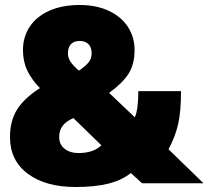

<svg xmlns="http://www.w3.org/2000/svg" viewBox="-20 -734 845 769"><path d="M20 -185Q20 -250 48.5 -295.5Q77 -341 140 -381Q106 -416 89 -452Q72 -488 72 -534Q72 -586 99 -627Q126 -668 177.5 -691Q229 -714 299 -714Q366 -714 416 -690.5Q466 -667 492.5 -626Q519 -585 519 -534Q519 -477 495 -439Q471 -401 417 -362L520 -264Q534 -295 534 -369H705Q705 -289 694 -239Q683 -189 655 -136L795 0H549L504 -41Q468 -12 414 1.5Q360 15 282 15Q163 15 91.5 -38Q20 -91 20 -185ZM347 -520Q347 -545 334 -557.5Q321 -570 299 -570Q277 -570 264.5 -557.5Q252 -545 252 -520Q252 -503 262 -487.5Q272 -472 296 -451Q324 -470 335.5 -485Q347 -500 347 -520ZM386 -152 274 -261Q244 -248 230.5 -229.5Q217 -211 217 -186Q217 -155 239 -138Q261 -121 294 -121Q354 -121 386 -152Z"/></svg>

Font: Prompt ExtraBold
Style: Regular
Weight: 800
Designer: Katatrad Team
Foundry: CadsonDemak
Version: Version 1.001